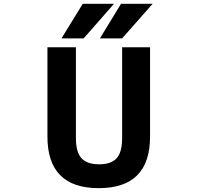

<svg xmlns="http://www.w3.org/2000/svg" viewBox="-20 -982 1040 1014"><path d="M230.5 -260.7V-732.4H380.9V-252.9Q380.9 -177.7 410.6 -146Q440.4 -114.3 503.4 -114.3Q566.4 -114.3 595.7 -146Q625 -177.7 625 -252.9V-732.4H772.5V-260.7Q772.5 11.7 501.5 11.7Q230.5 11.7 230.5 -260.7ZM417 -961.9H582L421.9 -779.3H304.7ZM619.1 -961.9H786.1L625 -779.3H507.8Z"/></svg>

Font: GenEi Gothic M Regular
Style: Bold
Weight: 700
Designer: o_tamon (Modified); [Source Han Sans]
Ryoko NISHIZUKA  (kana & ideographs); Paul D. Hunt (Latin, Greek & Cyrillic); Wenl
Version: Version 1.1a;Original Version 1.004